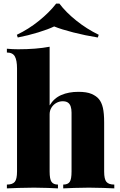

<svg xmlns="http://www.w3.org/2000/svg" viewBox="-20 -1040 662 1060"><path d="M254 -782V-458Q278 -498 318.5 -515.5Q359 -533 413 -533Q459 -533 485.5 -521.5Q512 -510 526 -493Q541 -475 548 -445Q555 -415 555 -364V-93Q555 -51 567.5 -36Q580 -21 611 -21V0Q591 -1 550.5 -2.5Q510 -4 471 -4Q429 -4 389 -2.5Q349 -1 329 0V-21Q355 -21 365 -36Q375 -51 375 -93V-418Q375 -439 370 -453Q365 -467 354.5 -474Q344 -481 326 -481Q308 -481 291.5 -472Q275 -463 264.5 -446.5Q254 -430 254 -409V-93Q254 -51 264.5 -36Q275 -21 300 -21V0Q281 -1 244 -2.5Q207 -4 168 -4Q126 -4 83 -2.5Q40 -1 18 0V-21Q49 -21 61.5 -36Q74 -51 74 -93V-662Q74 -707 62 -728.5Q50 -750 18 -750V-771Q50 -768 80 -768Q130 -768 173.5 -771.5Q217 -775 254 -782ZM308 -1020Q343 -973 401 -926.5Q459 -880 525 -848L520 -833Q451 -844 384.5 -861Q318 -878 279 -894Q246 -878 190.5 -861Q135 -844 78 -833L73 -848Q138 -879 195.5 -925.5Q253 -972 290 -1020Z"/></svg>

Font: Playfair Display Black
Style: Regular
Weight: 900
Designer: Claus Eggers Sørensen
Foundry: Claus Eggers Sørensen
Version: Version 1.203